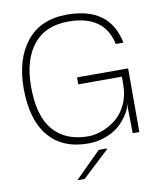

<svg xmlns="http://www.w3.org/2000/svg" viewBox="-101 -823 925 1114"><g transform="rotate(-10 361.5 -265.5)"><path d="M93 -367Q93 -194 165.5 -110.5Q238 -27 370 -27Q410 -27 452.5 -42.5Q495 -58 534 -88.5Q573 -119 597.5 -171.5Q622 -224 622 -290V-334H365V-375H666V0H627L624 -180Q622 -147 607 -124Q566 -53 501.5 -19.5Q437 14 363 14Q212 14 130.5 -83.5Q49 -181 49 -365Q49 -537 131.5 -640.5Q214 -744 370 -744Q622 -744 665 -527H620Q583 -703 371 -703Q235 -703 164 -614Q93 -525 93 -367ZM263 213 416 61H464V66L306 213Z"/></g></svg>

Font: Nacelle UltraLight
Style: Regular
Weight: 200
Designer: Sora Sagano
Foundry: Sora Sagano
Version: Version 1.000;FEAKit 1.0